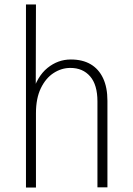

<svg xmlns="http://www.w3.org/2000/svg" viewBox="-20 -845 598 865"><path d="M419 -1V-388Q419 -463 386 -501Q353 -539 297 -539Q257 -539 221.5 -516Q186 -493 164 -447.5Q142 -402 142 -335V0H97V-825H142L141 -423H125Q147 -501 194 -539Q241 -577 299 -577Q352 -577 388.5 -555.5Q425 -534 444.5 -492.5Q464 -451 464 -391V-1Z"/></svg>

Font: Yaldevi ExtraLight
Style: Regular
Weight: 200
Designer: Sol Matas, Rajitha Manaperi, Kosala Senevirathne
Foundry: Mooniak
Version: Version 1.100